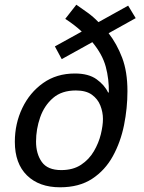

<svg xmlns="http://www.w3.org/2000/svg" viewBox="-20 -785 610 815"><path d="M235 10Q146 10 94.5 -40.5Q43 -91 43 -183Q43 -260 74.5 -326Q106 -392 163 -432.5Q220 -473 298 -473Q356 -473 390 -448.5Q424 -424 439 -392L442 -393Q443 -449 429 -501.5Q415 -554 372 -606L242 -534L213 -588L327 -651Q312 -665 294.5 -678.5Q277 -692 257 -705L304 -765Q327 -749 351.5 -731.5Q376 -714 398 -691L524 -761L556 -708L441 -644Q476 -599 498.5 -540Q521 -481 521 -398Q521 -326 506.5 -254Q492 -182 459 -122Q426 -62 371 -26Q316 10 235 10ZM240 -63Q290 -63 324 -85.5Q358 -108 378.5 -143Q399 -178 408 -215Q417 -252 417 -280Q417 -309 406 -337Q395 -365 370 -383Q345 -401 302 -401Q242 -401 205 -369Q168 -337 150.5 -287Q133 -237 133 -184Q133 -132 157.5 -97.5Q182 -63 240 -63Z"/></svg>

Font: Noto Sans IKEA
Style: Italic
Weight: 400
Italic angle: -12°
Designer: Monotype Design Team
Foundry: Monotype Imaging Inc.
Version: Version 2.001